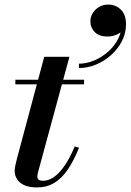

<svg xmlns="http://www.w3.org/2000/svg" viewBox="-20 -808 570 838"><path d="M142 10Q106.5 10 85 -0.2Q63.5 -10.5 53.8 -27Q44 -43.5 44 -61Q44 -71.5 47.2 -87Q50.5 -102.5 54.5 -117.5L173 -560H283L147.5 -62Q146 -56.5 144.5 -50Q143 -43.5 143 -36.5Q143 -19 168 -19Q184.5 -19 202 -27.5Q219.5 -36 237 -54Q254.5 -72 272 -100.5Q289.5 -129 306 -169L325 -163Q302 -106.5 275.8 -68Q249.5 -29.5 216.8 -9.8Q184 10 142 10ZM47 -440V-460H347V-440ZM324.5 -511V-530Q357.5 -530 391 -544Q424.5 -558 452.5 -583Q480.5 -608 496.5 -640.2Q512.5 -672.5 510.5 -709H528.5Q528.5 -689.5 516.2 -676Q504 -662.5 485.8 -655.5Q467.5 -648.5 449 -648.5Q412.5 -648.5 393.5 -668Q374.5 -687.5 374.5 -715.5Q374.5 -734.5 385 -751.2Q395.5 -768 413 -778Q430.5 -788 452 -788Q485 -788 507.5 -766Q530 -744 530 -701.5Q530 -663 512.2 -628.5Q494.5 -594 464.8 -567.5Q435 -541 398.5 -526Q362 -511 324.5 -511Z"/></svg>

Font: Bodoni Moda 11pt SemiBold
Style: Italic
Weight: 600
Italic angle: -13°
Designer: Owen Earl
Foundry: indestructible type
Version: Version 2.004